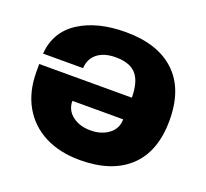

<svg xmlns="http://www.w3.org/2000/svg" viewBox="-122 -847 1078 1005"><g transform="rotate(20 416.5 -344.0)"><path d="M46 -345V-388H562Q561 -479 525 -518.5Q489 -558 411 -558Q347 -558 309.5 -528.5Q272 -499 269 -446H46Q56 -570 157 -635Q258 -700 416 -700Q594 -700 691 -609Q788 -518 788 -344Q788 -170 691 -79Q594 12 416 12Q305 12 221.5 -30.5Q138 -73 92 -153.5Q46 -234 46 -345ZM558 -266H275Q275 -215 315 -184Q355 -153 416 -153Q477 -153 517.5 -184Q558 -215 558 -266Z"/></g></svg>

Font: Archivo Black
Style: Regular
Weight: 400
Designer: Hector Gatti
Foundry: Omnibus-Type
Version: Version 1.101; ttfautohint (v1.8)